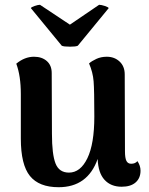

<svg xmlns="http://www.w3.org/2000/svg" viewBox="-20 -767 621 802"><path d="M567 -54Q567 -23 546.5 -5Q526 13 488 13Q443 13 416.5 -16Q390 -45 388 -103Q346 15 225 15Q143 15 105 -32Q67 -79 67 -188V-374Q67 -450 48 -501Q83 -530 122 -530Q155 -530 175.5 -512Q196 -494 196 -462L197 -208Q197 -122 212 -84Q227 -46 268 -46Q316 -46 345 -106Q374 -166 374 -280Q374 -390 371 -427.5Q368 -465 352 -502Q363 -512 382.5 -521Q402 -530 426 -530Q458 -530 479.5 -510Q501 -490 501 -456L502 -135Q502 -107 508 -95Q514 -83 528 -83Q545 -83 554 -94Q567 -75 567 -54ZM272 -664 394 -747Q403 -747 418 -742Q433 -737 434 -733L305 -576Q297 -572 273 -572Q246 -572 238 -576L109 -733Q110 -737 124.5 -742Q139 -747 147 -747Z"/></svg>

Font: Arima Madurai Black
Style: Regular
Weight: 900
Designer: Joana Correia and Natanael Gama
Foundry: NDISCOVER
Version: Version 1.020